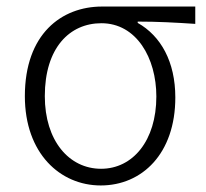

<svg xmlns="http://www.w3.org/2000/svg" viewBox="-20 -554 630 587"><path d="M288 13C414 13 516 -84 516 -256C516 -365 472 -444 401 -484V-488C462 -488 516 -485 577 -481V-534H292C168 -534 56 -450 56 -260C56 -85 164 13 288 13ZM289 -38C191 -38 117 -124 117 -260C117 -408 193 -483 290 -483C397 -483 458 -377 458 -259C458 -124 386 -38 289 -38Z"/></svg>

Font: Noto Sans TC Light
Style: Regular
Weight: 300
Designer: Ryoko NISHIZUKA 西塚涼子 (kana, bopomofo & ideographs); Paul D. Hunt (Latin, Greek & Cyrillic); Sandoll Communications 산돌커뮤니
Foundry: Adobe
Version: Version 2.004;hotconv 1.0.118;makeotfexe 2.5.65603